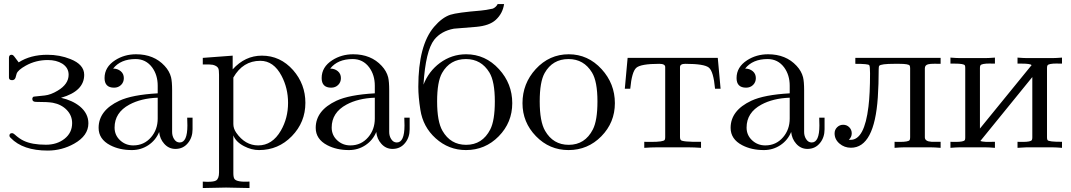

<svg xmlns="http://www.w3.org/2000/svg" viewBox="-20 -741 5371 963"><path d="M423.3 -122.6Q423.3 -60.5 352.1 -20.5Q290.5 14.2 219.2 14.2Q94.7 14.2 33.7 -49.3L31.7 -51.3Q27.3 -55.7 27.3 -60.5Q27.3 -73.2 41 -73.2Q45.9 -73.2 53.2 -66.9Q77.6 -44.9 98.6 -35.2Q140.1 -15.1 210 -15.1Q266.1 -15.1 304 -45.2Q341.8 -75.2 341.8 -123.5Q341.8 -161.6 314.9 -189.5Q288.1 -217.3 245.1 -225.6Q220.7 -230 160.6 -230Q142.1 -230 142.1 -244.6Q142.1 -252.9 148.9 -256.3Q170.9 -258.3 205.1 -262.2Q234.9 -265.6 269 -286.1Q324.2 -318.8 324.2 -366.2Q324.2 -401.4 292 -421.9Q262.7 -439.9 219.7 -439.9Q159.7 -439.9 108.9 -411.6Q69.8 -389.6 63.5 -371.6Q60.5 -360.8 57.6 -350.6Q52.7 -338.9 41 -338.9Q24.9 -338.9 24.9 -352.1V-450.7Q24.9 -466.3 37.6 -466.3Q44.9 -466.3 50.3 -459L52.7 -456.1L73.7 -428.2Q132.8 -466.3 217.3 -466.3Q279.8 -466.3 333 -444.8Q402.3 -417.5 402.3 -365.7Q402.3 -283.7 286.1 -250.5Q342.8 -237.8 380.4 -207.5Q423.3 -171.9 423.3 -122.6Z M945.8 -92.8Q945.8 -52.2 923.3 -24.4Q899.4 5.9 859.9 5.9Q826.2 5.9 803.2 -20.5Q781.7 -44.4 778.3 -79.1Q761.2 -37.6 724.1 -12.9Q687 11.7 641.6 11.7Q579.1 11.7 532.7 -12.7Q474.6 -43 474.6 -99.6Q474.6 -187 578.6 -235.8Q642.6 -265.6 771 -272.9V-311Q771 -364.7 743.2 -402.8Q711.9 -444.8 660.2 -444.8Q585 -444.8 547.4 -397Q569.8 -397 585.4 -384Q601.1 -371.1 601.1 -349.1Q601.1 -328.6 587.2 -314.9Q573.2 -301.3 552.2 -301.3Q504.4 -301.3 504.4 -349.6Q504.4 -404.8 557.6 -439Q604 -468.8 662.6 -468.8Q752 -468.8 805.7 -410.6Q830.1 -384.3 837.9 -353.5Q843.3 -331.5 843.3 -287.6V-79.1Q843.3 -59.6 852.5 -44.4Q863.3 -26.4 881.3 -26.4Q919.9 -26.4 919.9 -111.8Q919.9 -125.5 918.9 -150.9H945.8ZM771 -146.5V-251Q687.5 -248 628.9 -216.3Q554.7 -176.3 554.7 -101.1Q554.7 -63 582.3 -37.4Q609.9 -11.7 648.4 -11.7Q702.6 -11.7 737.8 -52.7Q771 -91.3 771 -146.5Z M1511.7 -225.1Q1511.7 -127.9 1443.8 -58.1Q1376 11.7 1279.3 11.7Q1241.2 11.7 1204.1 -7.8Q1162.6 -29.3 1150.4 -62V127.4Q1150.4 147.9 1155.8 156.2Q1167 173.3 1231.4 169.9V202.1Q1148.9 199.7 1113.8 199.7Q1078.1 199.7 997.1 202.1V169.9Q1015.1 170.9 1020 170.9Q1053.7 170.9 1064 164.1Q1078.6 154.8 1078.6 123.5V-365.7Q1078.6 -390.6 1074.7 -398.4Q1068.8 -410.6 1047.4 -416Q1036.1 -418.5 997.1 -417.5V-450.7L1147 -461.9V-393.1Q1209 -461.9 1293.5 -461.9Q1385.7 -461.9 1450.2 -389.2Q1511.7 -318.8 1511.7 -225.1ZM1424.8 -225.1Q1424.8 -298.8 1392.1 -360.8Q1352.5 -436 1285.6 -436Q1198.2 -436 1150.4 -352.1V-118.7Q1150.4 -96.2 1165 -75.2Q1209.5 -11.7 1274.9 -11.7Q1345.7 -11.7 1388.7 -85.9Q1424.8 -148.4 1424.8 -225.1Z M2034.7 -92.8Q2034.7 -52.2 2012.2 -24.4Q1988.3 5.9 1948.7 5.9Q1915 5.9 1892.1 -20.5Q1870.6 -44.4 1867.2 -79.1Q1850.1 -37.6 1813 -12.9Q1775.9 11.7 1730.5 11.7Q1668 11.7 1621.6 -12.7Q1563.5 -43 1563.5 -99.6Q1563.5 -187 1667.5 -235.8Q1731.4 -265.6 1859.9 -272.9V-311Q1859.9 -364.7 1832 -402.8Q1800.8 -444.8 1749 -444.8Q1673.8 -444.8 1636.2 -397Q1658.7 -397 1674.3 -384Q1689.9 -371.1 1689.9 -349.1Q1689.9 -328.6 1676 -314.9Q1662.1 -301.3 1641.1 -301.3Q1593.3 -301.3 1593.3 -349.6Q1593.3 -404.8 1646.5 -439Q1692.9 -468.8 1751.5 -468.8Q1840.8 -468.8 1894.5 -410.6Q1918.9 -384.3 1926.8 -353.5Q1932.1 -331.5 1932.1 -287.6V-79.1Q1932.1 -59.6 1941.4 -44.4Q1952.1 -26.4 1970.2 -26.4Q2008.8 -26.4 2008.8 -111.8Q2008.8 -125.5 2007.8 -150.9H2034.7ZM1859.9 -146.5V-251Q1776.4 -248 1717.8 -216.3Q1643.6 -176.3 1643.6 -101.1Q1643.6 -63 1671.1 -37.4Q1698.7 -11.7 1737.3 -11.7Q1791.5 -11.7 1826.7 -52.7Q1859.9 -91.3 1859.9 -146.5Z M2549.3 -223.6Q2549.3 -126.5 2481.4 -57.4Q2413.6 11.7 2316.9 11.7Q2230.5 11.7 2165 -47.4Q2101.6 -104.5 2088.4 -190.4Q2078.1 -255.4 2078.1 -305.7Q2078.1 -513.7 2157.2 -606.4Q2197.3 -653.3 2238.8 -667Q2273.4 -678.2 2392.1 -688Q2415.5 -689.9 2452.1 -697.8Q2468.8 -705.6 2476.1 -720.7H2508.3Q2501.5 -673.3 2466.3 -641.1Q2434.6 -612.3 2369.6 -606.4Q2313 -601.6 2256.8 -597.2Q2192.9 -585.4 2158.2 -542Q2114.7 -486.8 2104 -316.4Q2130.4 -383.8 2186.5 -425.3Q2245.6 -468.8 2317.9 -468.8Q2414.6 -468.8 2482.9 -394Q2549.3 -321.3 2549.3 -223.6ZM2461.9 -232.4Q2461.9 -332.5 2434.6 -377.4Q2393.6 -444.8 2316.9 -444.8Q2236.8 -444.8 2197.3 -375Q2172.4 -331.1 2172.4 -232.4Q2172.4 -131.3 2199.2 -85Q2239.7 -14.6 2317.9 -14.6Q2399.4 -14.6 2439 -91.8Q2461.9 -136.7 2461.9 -232.4Z M3064 -223.6Q3064 -126.5 2996.1 -57.4Q2928.2 11.7 2831.5 11.7Q2735.8 11.7 2668.2 -57.9Q2600.6 -127.4 2600.6 -223.6Q2600.6 -321.8 2667 -394.5Q2735.4 -468.8 2832.5 -468.8Q2929.2 -468.8 2997.6 -394Q3064 -321.3 3064 -223.6ZM2976.6 -232.4Q2976.6 -332.5 2949.2 -377.4Q2908.2 -444.8 2831.5 -444.8Q2751.5 -444.8 2711.9 -375Q2687 -331.1 2687 -232.4Q2687 -131.3 2713.9 -85Q2754.4 -14.6 2832.5 -14.6Q2914.1 -14.6 2953.6 -91.8Q2976.6 -136.7 2976.6 -232.4Z M3594.2 -295.9H3566.4Q3558.6 -382.8 3535.4 -401.9Q3512.2 -420.9 3417 -420.9Q3390.6 -420.9 3390.6 -404.3V-52.7Q3390.6 -45.4 3393.6 -39.6Q3399.4 -28.3 3496.1 -29.8V0.5Q3460.4 -2 3434.6 -2H3272.9Q3247.1 -2 3211.4 0.5V-29.8Q3217.8 -29.8 3229.5 -29.3Q3239.3 -29.3 3244.1 -29.3Q3308.6 -29.3 3314 -39.6Q3316.4 -43.9 3316.4 -52.7V-404.8Q3316.4 -420.9 3286.6 -420.9Q3194.3 -420.9 3171.6 -401.1Q3148.9 -381.3 3141.1 -295.9H3113.8L3127.9 -450.7H3580.1Z M4115.7 -92.8Q4115.7 -52.2 4093.3 -24.4Q4069.3 5.9 4029.8 5.9Q3996.1 5.9 3973.1 -20.5Q3951.7 -44.4 3948.2 -79.1Q3931.2 -37.6 3894 -12.9Q3856.9 11.7 3811.5 11.7Q3749 11.7 3702.6 -12.7Q3644.5 -43 3644.5 -99.6Q3644.5 -187 3748.5 -235.8Q3812.5 -265.6 3940.9 -272.9V-311Q3940.9 -364.7 3913.1 -402.8Q3881.8 -444.8 3830.1 -444.8Q3754.9 -444.8 3717.3 -397Q3739.7 -397 3755.4 -384Q3771 -371.1 3771 -349.1Q3771 -328.6 3757.1 -314.9Q3743.2 -301.3 3722.2 -301.3Q3674.3 -301.3 3674.3 -349.6Q3674.3 -404.8 3727.5 -439Q3773.9 -468.8 3832.5 -468.8Q3921.9 -468.8 3975.6 -410.6Q4000 -384.3 4007.8 -353.5Q4013.2 -331.5 4013.2 -287.6V-79.1Q4013.2 -59.6 4022.5 -44.4Q4033.2 -26.4 4051.3 -26.4Q4089.8 -26.4 4089.8 -111.8Q4089.8 -125.5 4088.9 -150.9H4115.7ZM3940.9 -146.5V-251Q3857.4 -248 3798.8 -216.3Q3724.6 -176.3 3724.6 -101.1Q3724.6 -63 3752.2 -37.4Q3779.8 -11.7 3818.4 -11.7Q3872.6 -11.7 3907.7 -52.7Q3940.9 -91.3 3940.9 -146.5Z M4697.8 0.5Q4666.5 -2 4649.9 -2H4512.7Q4498 -2 4466.8 0.5V-29.8Q4472.2 -29.8 4481.4 -29.3Q4489.3 -29.3 4492.7 -29.3Q4536.6 -29.3 4542.5 -38.6Q4544.9 -43 4544.9 -52.2V-398.4Q4544.9 -407.7 4542.5 -412.1Q4537.1 -420.9 4490.2 -420.9H4465.8Q4398.4 -420.9 4390.1 -411.1Q4387.2 -407.7 4387.2 -393.6Q4387.2 -318.8 4382.8 -252.9Q4365.7 0 4248 0Q4214.8 0 4190.4 -21Q4166 -42 4166 -72.3Q4166 -90.3 4178.7 -102.8Q4191.4 -115.2 4209 -115.2Q4227.1 -115.2 4239.5 -102.8Q4252 -90.3 4252 -72.3Q4252 -53.2 4237.3 -40Q4241.7 -39.6 4246.6 -39.6Q4315.9 -39.6 4335.9 -206.5Q4343.8 -270 4343.8 -373.5Q4343.8 -409.2 4339.8 -414.1Q4334.5 -420.9 4270 -420.9V-450.7H4697.8V-420.9Q4691.9 -420.9 4682.6 -420.9Q4674.3 -421.4 4671.4 -421.4Q4644 -421.4 4634.8 -418.5Q4618.7 -414.1 4618.7 -398.4V-52.2Q4618.7 -31.7 4652.8 -29.8Q4653.8 -29.8 4697.8 -29.8Z M5306.6 0.5Q5275.4 -2 5260.3 -2H5127.4Q5114.7 -2 5083.5 0.5V-29.8Q5089.8 -29.8 5098.1 -29.3Q5106 -29.3 5109.4 -29.3Q5149.9 -29.3 5155.3 -38.6Q5157.7 -43 5157.7 -51.3V-354.5L4897 -33.7Q4903.8 -30.8 4926.8 -29.3Q4928.7 -29.3 4970.2 -29.8V0.5Q4939.5 -2 4923.3 -2H4791.5Q4778.3 -2 4747.1 0.5V-29.8Q4753.4 -29.8 4761.7 -29.3Q4769.5 -29.3 4772.5 -29.3Q4814 -29.3 4819.3 -38.6Q4821.3 -42 4821.3 -51.3V-400.4Q4821.3 -409.7 4819.3 -413.1Q4814.5 -421.9 4769 -421.9H4747.1V-452.1Q4777.8 -449.7 4793 -449.7H4923.3Q4939.5 -449.7 4970.2 -452.1V-421.9Q4963.9 -421.9 4956.1 -421.9Q4948.2 -422.4 4945.3 -422.4Q4902.8 -422.4 4897.5 -413.1Q4895 -409.2 4895 -400.4V-96.2L5154.3 -414.6Q5147 -421.9 5105 -421.9H5083.5V-452.1Q5114.3 -449.7 5129.4 -449.7H5260.3Q5275.9 -449.7 5306.6 -452.1V-421.9Q5300.3 -421.9 5292 -421.9Q5284.2 -422.4 5281.2 -422.4Q5239.3 -422.4 5233.9 -413.1Q5231.4 -409.2 5231.4 -400.4V-51.3Q5231.4 -43 5233.9 -38.6Q5239.3 -29.3 5306.6 -29.8Z"/></svg>

Font: Kurinto Book Core
Style: Regular
Weight: 400
Designer: Kurinto was developed by Clint Goss from a range of fonts that are compatible with the SIL Open Font License Version 1.1
Foundry: Clinton F. Goss
Version: Version 2.196; July 25, 2020